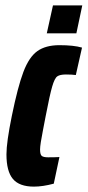

<svg xmlns="http://www.w3.org/2000/svg" viewBox="-20 -686 326 714"><path d="M4 -112Q4 -157 24 -255Q46 -363 67 -418.5Q88 -474 119 -496Q150 -518 201 -518Q254 -518 285 -509L262 -407Q247 -409 225 -409Q203 -409 193 -402Q183 -395 174 -364Q165 -333 150 -255L140 -203Q129 -148 129 -130Q129 -111 135.5 -106Q142 -101 159 -101Q185 -101 201 -102L180 -3Q139 8 106 8Q52 8 28 -20.5Q4 -49 4 -112ZM154 -562 177 -666H286L264 -562Z"/></svg>

Font: Saira Ultra Condensed Black
Style: Italic
Weight: 900
Width: 1
Italic angle: -12°
Designer: Hector Gatti with collaboration of the Omnibus-Type team
Foundry: Omnibus-Type
Version: Version 1.001; ttfautohint (v1.8)